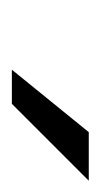

<svg xmlns="http://www.w3.org/2000/svg" viewBox="59 -712 173 332"><g transform="rotate(90 146.0 -545.5)"><path d="M100 -479H159Q203 -523 225.5 -545.5Q248 -568 292 -612H208Q181 -579 154 -545.5Q127 -512 100 -479Z"/></g></svg>

Font: Josefin Slab Thin
Style: Bold Italic
Weight: 700
Italic angle: -12°
Version: Version 2.000